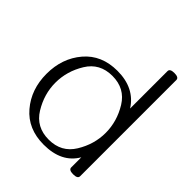

<svg xmlns="http://www.w3.org/2000/svg" viewBox="-193 -791 920 920"><g transform="rotate(45 267.0 -331.5)"><path d="M455.1 11.7Q425.3 11.7 425.3 -5.4V-73.7Q376 11.2 254.9 11.2Q147.9 11.2 86.2 -61.3Q24.4 -133.8 24.4 -238.8Q24.4 -344.2 86.2 -416.7Q147.9 -489.3 254.9 -489.3Q371.1 -489.3 425.3 -404.3V-657.7Q425.3 -674.8 455.1 -674.8Q485.4 -674.8 485.4 -657.7V-5.4Q485.4 11.7 455.1 11.7ZM254.9 -22.9Q340.3 -22.9 382.8 -92.3Q425.3 -161.6 425.3 -238.8Q425.3 -316.4 382.8 -385.7Q340.3 -455.1 254.9 -455.1Q169.4 -455.1 127 -385.7Q84.5 -316.4 84.5 -238.8Q84.5 -161.6 127 -92.3Q169.4 -22.9 254.9 -22.9Z"/></g></svg>

Font: Gayathri Thin
Style: Regular
Weight: 100
Designer: Binoy Dominic <binoy.domenic@gmail.com>
Foundry: SMC
Version: Version 1.000